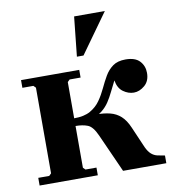

<svg xmlns="http://www.w3.org/2000/svg" viewBox="-81 -790 769 861"><g transform="rotate(-10 303.5 -360.0)"><path d="M235 -45 245 -35H295V0H30V-35H80L90 -45V-435L80 -445H30V-480H295V-445H245L235 -435ZM410 0 332 -174Q313 -217 290 -226Q267 -235 235 -235V-270H335Q371 -270 398.5 -263Q426 -256 446.5 -237.5Q467 -219 482 -184L524 -87Q534 -66 546 -55.5Q558 -45 573 -41.5Q588 -38 607 -35V0ZM507 -490Q551 -490 571.5 -468Q592 -446 592 -414Q592 -377 568.5 -357Q545 -337 519 -337Q494 -337 471 -353.5Q448 -370 442 -406Q429 -381 418 -358Q407 -335 393.5 -314.5Q380 -294 360.5 -278.5Q341 -263 310.5 -254.5Q280 -246 235 -246V-270Q281 -270 309 -286Q337 -302 354.5 -327Q372 -352 385 -380Q398 -408 412.5 -433Q427 -458 449 -474Q471 -490 507 -490ZM295 -540 314 -720H454L325 -540Z"/></g></svg>

Font: Brygada 1918
Style: Bold
Weight: 700
Designer: Mateusz Machalski | Borys Kosmynka | Przemek Hoffer
Foundry: NIEPODLEGLA 2018
Version: Version 3.006